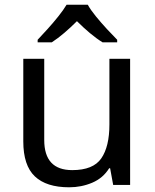

<svg xmlns="http://www.w3.org/2000/svg" viewBox="-20 -786 658 816"><path d="M533 -536V0H461L448 -71H444Q418 -29 372 -9.5Q326 10 274 10Q177 10 128 -36.5Q79 -83 79 -185V-536H168V-191Q168 -63 287 -63Q376 -63 410.5 -113Q445 -163 445 -257V-536ZM353 -766Q365 -744 387.5 -716.5Q410 -689 434.5 -662.5Q459 -636 478 -617V-606H416Q390 -622 362 -645.5Q334 -669 307 -696Q280 -669 253 -646Q226 -623 200 -606H140V-617Q159 -637 182.5 -663Q206 -689 228 -716.5Q250 -744 263 -766Z"/></svg>

Font: Noto Sans Khudawadi
Style: Regular
Weight: 400
Designer: Monotype Design Team
Foundry: Monotype Imaging Inc.
Version: Version 2.003; ttfautohint (v1.8.4.7-5d5b)